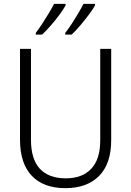

<svg xmlns="http://www.w3.org/2000/svg" viewBox="-20 -968 682 998"><path d="M558 -240Q558 -117 495 -53.5Q432 10 320 10Q206 10 145 -54.5Q84 -119 84 -242V-714H141V-242Q141 -140 187.5 -90.5Q234 -41 322 -41Q407 -41 454 -90.5Q501 -140 501 -238V-714H558ZM474 -940Q463 -920 442 -892Q421 -864 397 -835.5Q373 -807 352 -788H319V-797Q335 -817 353 -844.5Q371 -872 387.5 -900Q404 -928 414 -948H474ZM321 -940Q310 -920 289.5 -892Q269 -864 244.5 -836Q220 -808 199 -788H166V-797Q182 -818 200 -845.5Q218 -873 234.5 -900.5Q251 -928 261 -948H321Z"/></svg>

Font: Noto Sans Khmer UI SemiCondensed Light
Style: Regular
Weight: 300
Width: 4
Designer: Danh Hong and the Monotype Design Team
Foundry: Monotype Imaging Inc.
Version: Version 2.002; ttfautohint (v1.8.4.7-5d5b)